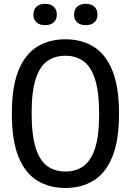

<svg xmlns="http://www.w3.org/2000/svg" viewBox="-20 -950 668 980"><path d="M314 9.5Q231.5 9.5 170 -28.2Q108.5 -66 74.5 -149.2Q40.5 -232.5 40.5 -370Q40.5 -507.5 74.5 -590.8Q108.5 -674 170 -711.8Q231.5 -749.5 314 -749.5Q396 -749.5 457.5 -711.8Q519 -674 553.2 -590.8Q587.5 -507.5 587.5 -370Q587.5 -232.5 553.2 -149.2Q519 -66 457.5 -28.2Q396 9.5 314 9.5ZM314 -74.5Q366.5 -74.5 405 -101.2Q443.5 -128 464.8 -191.8Q486 -255.5 486 -367Q486 -481.5 464.8 -546.5Q443.5 -611.5 405 -638.5Q366.5 -665.5 314 -665.5Q261 -665.5 222.5 -639Q184 -612.5 162.8 -548.5Q141.5 -484.5 141.5 -373Q141.5 -258.5 162.8 -193.5Q184 -128.5 222.5 -101.5Q261 -74.5 314 -74.5ZM418 -821.5Q390 -821.5 374 -835.8Q358 -850 358 -875.5Q358 -901.5 374 -916Q390 -930.5 418 -930.5Q445.5 -930.5 461.5 -916Q477.5 -901.5 477.5 -875.5Q477.5 -850 461.5 -835.8Q445.5 -821.5 418 -821.5ZM210 -821.5Q182.5 -821.5 166.5 -835.8Q150.5 -850 150.5 -875.5Q150.5 -901.5 166.5 -916Q182.5 -930.5 210 -930.5Q238 -930.5 254 -916Q270 -901.5 270 -875.5Q270 -850 254 -835.8Q238 -821.5 210 -821.5Z"/></svg>

Font: Encode Sans SC Condensed Medium
Style: Regular
Weight: 500
Width: 3
Designer: Multiple Designers
Foundry: Impallari Type
Version: Version 3.002